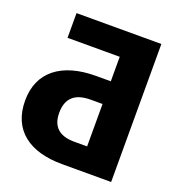

<svg xmlns="http://www.w3.org/2000/svg" viewBox="-126 -800 848 906"><g transform="rotate(20 298.0 -346.5)"><path d="M531 -693H105V-569H367V-446H293C120 -446 18 -366 18 -223C18 -74 121 0 284 0H531ZM303 -119C227 -119 189 -154 189 -223C189 -296 228 -332 307 -332H367V-119Z"/></g></svg>

Font: Fira Sans
Style: Bold
Weight: 700
Designer: Carrois Corporate & Edenspiekermann AG
Foundry: Carrois Corporate GbR & Edenspiekermann AG
Version: Version 4.203